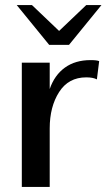

<svg xmlns="http://www.w3.org/2000/svg" viewBox="-20 -737 420 757"><path d="M66 -490H176V-386Q195 -441 236 -470.5Q277 -500 337 -500Q362 -500 371 -496L362 -424Q347 -432 320 -432Q250 -432 213 -374Q176 -316 176 -231V0H66ZM46 -717H106L213 -615L320 -717H380L252 -560H174Z"/></svg>

Font: Fahkwang Medium
Style: Regular
Weight: 500
Version: Version 1.000; ttfautohint (v1.6)